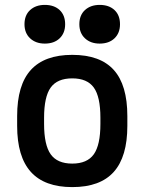

<svg xmlns="http://www.w3.org/2000/svg" viewBox="-20 -754 590 784"><path d="M275 10Q162 10 106 -52Q50 -114 50 -240V-280Q50 -407 106 -468.5Q162 -530 275 -530Q389 -530 444.5 -468.5Q500 -407 500 -280V-240Q500 -114 444.5 -52Q389 10 275 10ZM275 -86Q336 -86 363 -124Q390 -162 390 -248V-273Q390 -359 363 -396.5Q336 -434 275 -434Q214 -434 187 -396.5Q160 -359 160 -273V-248Q160 -162 187 -124Q214 -86 275 -86ZM163 -576Q126 -576 103 -597.5Q80 -619 80 -655Q80 -692 103 -713Q126 -734 163 -734Q201 -734 223.5 -713Q246 -692 246 -655Q246 -619 223.5 -597.5Q201 -576 163 -576ZM387 -576Q350 -576 327 -597.5Q304 -619 304 -655Q304 -692 327 -713Q350 -734 387 -734Q425 -734 447.5 -713Q470 -692 470 -655Q470 -619 447.5 -597.5Q425 -576 387 -576Z"/></svg>

Font: M PLUS Code Latin SemiExpanded Medium
Style: Regular
Weight: 500
Width: 6
Designer: Coji Morishita
Foundry: UNDERFOREST DESIGN
Version: Version 1.002; ttfautohint (v1.8.3)